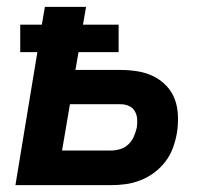

<svg xmlns="http://www.w3.org/2000/svg" viewBox="-20 -540 640 560"><path d="M25 0 89 -388H39V-468H102L111 -520H231L222 -468H326V-388H209L200 -336H331Q357 -336 381.5 -332Q406 -328 427.5 -317.5Q449 -307 465.5 -289.5Q482 -272 490 -250Q498 -228 499 -202.5Q500 -177 496 -152Q492 -130 484.5 -109Q477 -88 463 -69.5Q449 -51 430.5 -37Q412 -23 390.5 -14.5Q369 -6 347.5 -3Q326 0 304 0ZM161 -101H304Q317 -101 330.5 -105Q344 -109 354.5 -119Q365 -129 370.5 -142Q376 -155 379 -168Q381 -181 380 -193.5Q379 -206 373 -216Q367 -226 356 -231Q345 -236 332 -236H184Z"/></svg>

Font: Iosevka Extended Oblique
Style: Bold
Weight: 700
Width: 7
Italic angle: -9°
Monospace: yes
Designer: Belleve Invis
Foundry: Belleve Invis
Version: Version 32.5.0; ttfautohint (v1.8.4)